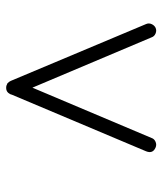

<svg xmlns="http://www.w3.org/2000/svg" viewBox="28 -554 526 622"><g transform="rotate(90 291.0 -243.0)"><path d="M255 -2Q254 -2 250 -4Q244 -10 242 -15L58 -453Q54 -462 58 -471Q62 -480 70 -484Q79 -488 88.5 -484Q98 -480 101 -471L264 -85L427 -471Q430 -480 439.5 -484Q449 -488 458 -484Q479 -475 470 -453L287 -19Q286 -13 281 -7Q275 0 265 0Q260 0 257 -1Q256 -1 255 -2Z"/></g></svg>

Font: Quicksand
Style: Regular
Weight: 400
Designer: Andrew Paglinawan
Foundry: Andrew Paglinawan
Version: 1.002